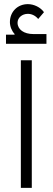

<svg xmlns="http://www.w3.org/2000/svg" viewBox="-20 -910 255 930"><path d="M9 -698H205V-745H142C96 -745 65 -767 65 -800C65 -824 87 -843 115 -843C135 -843 153 -833 165 -818L193 -851C176 -875 144 -890 115 -890C65 -890 28 -853 28 -803C28 -782 37 -760 51 -745L50 -742H9ZM81 0H134V-618H81Z"/></svg>

Font: IBM Plex Arabic Light
Style: Regular
Weight: 300
Designer: Mike Abbink, Paul van der Laan, Pieter van Rosmalen, Wael Morcos, Khajak Apelian
Foundry: Bold Monday
Version: Version 1.0